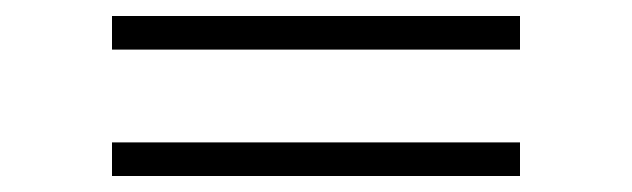

<svg xmlns="http://www.w3.org/2000/svg" viewBox="-20 -480 790 240"><path d="M120 -418V-460H630V-418ZM120 -260V-302H630V-260Z"/></svg>

Font: Vela Sans ExtLt
Style: Regular
Weight: 200
Designer: Principal design: Mikhail Sharanda - project Manrope.
Design modification: Ravid Balaliev
Foundry: Mikhail Sharanda
Version: Version 1.001